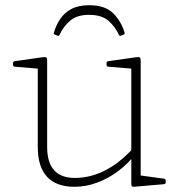

<svg xmlns="http://www.w3.org/2000/svg" viewBox="-20 -711 692 737"><path d="M322 -691Q384 -691 415 -659.5Q446 -628 458 -586Q460 -580 454 -578L444 -574Q438 -572 436 -578Q422 -609 396 -631.5Q370 -654 322 -654Q275 -654 249 -631.5Q223 -609 209 -578Q207 -572 201 -574L191 -578Q185 -580 187 -586Q195 -614 211 -638Q227 -662 254 -676.5Q281 -691 322 -691ZM520 -162V-14L501 -40L610 -25Q616 -24 616 -18V-11Q616 -5 610 -4L493 6Q489 6 486.5 4Q484 2 484 -5V-116V-125V-162ZM266 6Q196 6 160.5 -32.5Q125 -71 125 -147V-327H161V-147Q161 -28 267 -28Q389 -28 496 -147L500 -120Q472 -83 434 -54.5Q396 -26 353 -10Q310 6 266 6ZM484 -162V-327H520V-162ZM125 -327V-471L144 -446L36 -455Q30 -456 30 -462V-469Q30 -475 36 -476L141 -491Q154 -493 157.5 -490.5Q161 -488 161 -480V-327ZM484 -327V-471L503 -446L395 -455Q389 -456 389 -462V-469Q389 -475 395 -476L500 -491Q513 -493 516.5 -490.5Q520 -488 520 -480V-327Z"/></svg>

Font: Hahmlet Thin
Style: Regular
Weight: 250
Version: Version 1.002